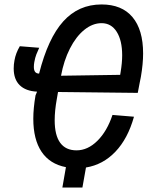

<svg xmlns="http://www.w3.org/2000/svg" viewBox="-20 -751 662 862"><path d="M519.5 -415 521.5 -427Q528.5 -469 528.5 -502.5Q528.5 -569.5 504 -608.2Q479.5 -647 436 -647Q395.5 -647 358.2 -616.8Q321 -586.5 293.8 -532.8Q266.5 -479 254 -411ZM69 -543.5 156 -536.5Q149 -521.5 143.2 -506.8Q137.5 -492 134 -472Q132 -461.5 132 -450.5Q132 -436 137.5 -428.5Q143 -421 155.5 -420.5Q195.5 -579 264 -655Q332.5 -731 436 -731Q527 -731 574.8 -674.2Q622.5 -617.5 622.5 -511Q622.5 -464.5 612.5 -406Q612.5 -404 607 -378.5L598.5 -334L240.5 -338L235 -306Q225.5 -254 225.5 -211Q225.5 -144 250.2 -110Q275 -76 323.5 -76Q374 -76 417.2 -118.8Q460.5 -161.5 485 -235L581.5 -227Q554 -128.5 498.2 -70Q442.5 -11.5 366 1L350 91H260L276 -0.5Q203.5 -14.5 166.5 -69.8Q129.5 -125 129.5 -218Q129.5 -264.5 139.5 -323L146.5 -339.5Q95.5 -342 68.5 -368.5Q41.5 -395 41.5 -443.5Q41.5 -462 45 -480Q50.5 -512 69 -543.5Z"/></svg>

Font: JuliaMono SemiBoldItalic
Style: Regular
Weight: 600
Italic angle: -9°
Monospace: yes
Designer: cormullion
Foundry: corm
Version: Version 0.049; ttfautohint (v1.8.4)